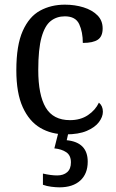

<svg xmlns="http://www.w3.org/2000/svg" viewBox="-20 -566 497 823"><path d="M262 10Q200 10 152.5 -18Q105 -46 77.5 -106.5Q50 -167 50 -265Q50 -372 77.5 -433.5Q105 -495 152 -520.5Q199 -546 258 -546Q301 -546 338 -534.5Q375 -523 397.5 -500.5Q420 -478 420 -444Q420 -410 399.5 -396Q379 -382 335 -382Q335 -429 319.5 -462.5Q304 -496 258 -496Q223 -496 197.5 -476Q172 -456 158 -406Q144 -356 144 -266Q144 -159 176 -105Q208 -51 280 -51Q325 -51 357 -72.5Q389 -94 404 -126Q421 -112 421 -87Q421 -65 404 -42.5Q387 -20 352 -5Q317 10 262 10ZM235 237Q220 237 200 234.5Q180 232 164 226V178Q199 186 225 186Q252 186 268 172Q284 158 284 130Q284 100 264 86.5Q244 73 213 70L233 -9H276L266 35Q356 44 356 127Q356 179 324 208Q292 237 235 237Z"/></svg>

Font: Noto Serif Sinhala SemiCondensed
Style: Regular
Weight: 400
Width: 4
Designer: Jelle Bosma - Monotype Design Team
Foundry: Monotype Imaging Inc.
Version: Version 2.007; ttfautohint (v1.8.4.7-5d5b)